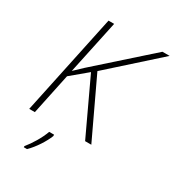

<svg xmlns="http://www.w3.org/2000/svg" viewBox="-219 -837 1070 1181"><g transform="rotate(30 316.5 -246.5)"><path d="M48 0H88L149 -290L264 -386L445 0H489L295 -411L633 -714H582L216 -388L158 -333L239 -714H199ZM137 213V221H160C202 180 242 117 260 71V61H225C207 113 169 174 137 213Z"/></g></svg>

Font: Noto Sans ExtraLight
Style: Italic
Weight: 200
Italic angle: -12°
Designer: Monotype Design Team
Foundry: Monotype Imaging Inc.
Version: Version 2.013